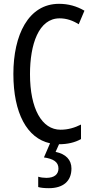

<svg xmlns="http://www.w3.org/2000/svg" viewBox="-20 -745 486 1005"><path d="M354 137C354 92 325 61 271 50L289 10C333 10 372 1 404 -17V-93C372 -77 337 -66 297 -66C199 -66 137 -176 137 -357C137 -512 182 -649 292 -649C329 -649 362 -637 392 -618L422 -689C381 -713 337 -725 289 -725C128 -725 50 -561 50 -358C50 -152 122 -21 242 5L210 79C258 86 286 102 286 137C286 166 266 186 223 186C208 186 193 184 180 180V234C193 238 212 240 236 240C310 240 354 204 354 137Z"/></svg>

Font: Noto Sans Arabic ExtCond
Style: Regular
Weight: 400
Width: 2
Designer: Monotype Design Team, Nadine Chahine, Nizar Qandah and Khaled Hosny
Foundry: Monotype Imaging Inc.
Version: Version 2.012